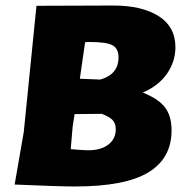

<svg xmlns="http://www.w3.org/2000/svg" viewBox="-20 -668 670 695"><path d="M390 -648Q494 -648 554.5 -609.5Q615 -571 615 -497Q615 -446 585 -402Q555 -358 497 -333Q554 -310 577.5 -279Q601 -248 601 -196Q601 -95 517 -44Q433 7 251 7Q194 7 33 0L66 -190L112 -647ZM305 -516Q294 -516 288 -515L269 -383L343 -380Q409 -399 409 -460Q409 -492 387.5 -504Q366 -516 305 -516ZM243 -210 236 -128Q286 -124 299 -124Q345 -124 372 -144.5Q399 -165 399 -200Q399 -222 387 -234Q375 -246 348 -256L250 -255Z"/></svg>

Font: Alegreya Sans Black
Style: Italic
Weight: 900
Italic angle: -7°
Designer: Juan Pablo del Peral
Foundry: Huerta Tipografica
Version: Version 2.007